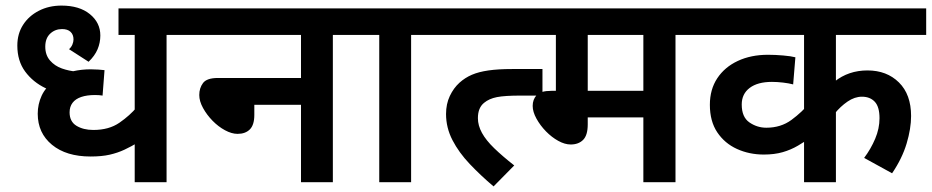

<svg xmlns="http://www.w3.org/2000/svg" viewBox="-20 -652 3334 687"><path d="M674 -527H576V0H462V-171L475 -143Q450 -128 425.5 -116.5Q401 -105 372.5 -98.5Q344 -92 304 -92Q217 -92 166 -134Q115 -176 115 -245Q115 -279 129 -309.5Q143 -340 174 -361Q177 -363 179 -368Q181 -373 185 -375Q210 -390 241 -397Q272 -404 305 -404Q318 -404 332.5 -403Q347 -402 354 -401L347 -310Q342 -311 334.5 -311.5Q327 -312 320 -312Q291 -312 270.5 -305Q250 -298 239.5 -284Q229 -270 229 -250Q229 -217 253.5 -202Q278 -187 314 -187Q370 -187 407.5 -213Q445 -239 470 -269L462 -208V-527H404V-622H674ZM241 -309Q188 -315 143 -336.5Q98 -358 70 -396Q42 -434 42 -489Q42 -531 62.5 -563Q83 -595 119 -613.5Q155 -632 200 -632Q264 -632 301.5 -601.5Q339 -571 339 -525Q339 -499 329 -475.5Q319 -452 297 -431L227 -476Q235 -483 239 -492.5Q243 -502 243 -511Q243 -528 232.5 -538Q222 -548 202 -548Q177 -548 159.5 -531.5Q142 -515 142 -485Q142 -455 159 -435.5Q176 -416 201.5 -407Q227 -398 253 -396Z M660 -622H1268V-527H1171V0H1057V-277H890V-241Q890 -205 874 -189Q858 -173 830 -173Q809 -173 785 -186Q761 -199 740.5 -220Q720 -241 706.5 -265.5Q693 -290 693 -312Q693 -337 706.5 -355Q720 -373 760 -373H1057V-527H660Z M1451 -527V0H1337V-527H1254V-622H1549V-527Z M1576 -244Q1576 -280 1589.5 -308.5Q1603 -337 1624 -356Q1644 -374 1668.5 -384.5Q1693 -395 1728 -400Q1763 -405 1812 -405H1921V-310H1843Q1786 -310 1758 -304.5Q1730 -299 1712 -284Q1701 -275 1695.5 -261.5Q1690 -248 1690 -229Q1690 -203 1704.5 -176.5Q1719 -150 1748.5 -121.5Q1778 -93 1820 -60L1746 15Q1700 -24 1661 -65Q1622 -106 1599 -150.5Q1576 -195 1576 -244ZM1535 -622H1906V-527H1535Z M2397 -527V0H2282V-232H2083V-207Q2083 -168 2066.5 -151.5Q2050 -135 2022 -135Q2001 -135 1977.5 -148Q1954 -161 1933.5 -182Q1913 -203 1899.5 -227.5Q1886 -252 1886 -273Q1886 -296 1900 -311.5Q1914 -327 1953 -327H1969V-527H1852V-622H2495V-527ZM2282 -527H2083V-327H2282Z M3294 -527H2971V-337L2966 -360Q2991 -380 3020.5 -390Q3050 -400 3084 -400Q3153 -400 3196.5 -357Q3240 -314 3240 -237Q3240 -192 3224 -138.5Q3208 -85 3172 -32L3072 -87Q3096 -119 3111.5 -155.5Q3127 -192 3127 -229Q3127 -270 3110 -288Q3093 -306 3064 -306Q3038 -306 3012.5 -288.5Q2987 -271 2966 -245L2971 -266V0H2857V-196L2885 -163Q2861 -146 2835.5 -131Q2810 -116 2780.5 -107.5Q2751 -99 2713 -99Q2661 -99 2617 -119Q2573 -139 2546.5 -178.5Q2520 -218 2520 -277Q2520 -332 2546.5 -372Q2573 -412 2620 -434Q2667 -456 2728 -456Q2754 -456 2782.5 -453.5Q2811 -451 2826 -447L2818 -350Q2803 -354 2782 -356.5Q2761 -359 2742 -359Q2691 -359 2662.5 -337.5Q2634 -316 2634 -278Q2634 -233 2661.5 -214Q2689 -195 2722 -195Q2774 -195 2812 -223Q2850 -251 2878 -285L2857 -210V-527H2480V-622H3294Z"/></svg>

Font: Noto Sans Devanagari SemiBold
Style: Regular
Weight: 600
Version: Version 2.003